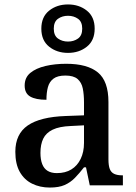

<svg xmlns="http://www.w3.org/2000/svg" viewBox="-20 -834 613 864"><path d="M204 10Q160 10 124.5 -7.5Q89 -25 69 -60.5Q49 -96 49 -151Q49 -231 105 -269.5Q161 -308 276 -312L358 -315V-373Q358 -409 352.5 -436Q347 -463 329 -478.5Q311 -494 274 -494Q239 -494 220.5 -480Q202 -466 195.5 -441.5Q189 -417 189 -385Q141 -385 116 -399.5Q91 -414 91 -449Q91 -485 116.5 -506Q142 -527 184.5 -537Q227 -547 278 -547Q373 -547 420.5 -508Q468 -469 468 -375V-117Q468 -89 474 -73.5Q480 -58 494 -51.5Q508 -45 530 -45H533V0H384L367 -81H358Q337 -54 317 -33.5Q297 -13 271 -1.5Q245 10 204 10ZM236 -55Q274 -55 301 -71.5Q328 -88 343 -119Q358 -150 358 -191V-270L299 -267Q247 -265 217 -250.5Q187 -236 174.5 -210Q162 -184 162 -146Q162 -116 170 -95.5Q178 -75 194.5 -65Q211 -55 236 -55ZM286 -596Q236 -596 201 -624Q166 -652 166 -705Q166 -758 201 -786Q236 -814 286 -814Q336 -814 371 -786Q406 -758 406 -705Q406 -652 371 -624Q336 -596 286 -596ZM286 -647Q312 -647 331 -660.5Q350 -674 350 -705Q350 -736 331 -749.5Q312 -763 286 -763Q260 -763 241 -749.5Q222 -736 222 -705Q222 -674 241 -660.5Q260 -647 286 -647Z"/></svg>

Font: Noto Serif Armenian Medium
Style: Regular
Weight: 500
Version: Version 2.007